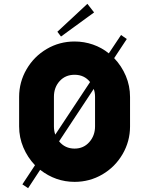

<svg xmlns="http://www.w3.org/2000/svg" viewBox="-20 -932 780 1004"><path d="M299 -741 280 -766 437 -912 472 -867ZM660 -425V-271Q660 -193 621 -126Q582 -59 515.5 -20Q449 19 370 19Q271 19 190 -44L127 52L97 32L163 -68Q124 -109 102 -161Q80 -213 80 -271V-425Q80 -503 119 -570Q158 -637 224.5 -676Q291 -715 370 -715Q420 -715 466 -699Q512 -683 549 -653L613 -749L643 -728L577 -628Q616 -587 638 -535Q660 -483 660 -425ZM269 -228 451 -503Q421 -541 370 -541Q322 -541 292 -508Q262 -475 262 -426V-271Q262 -248 269 -228ZM477 -426Q477 -449 470 -467L289 -193Q320 -155 370 -155Q417 -155 447 -189Q477 -223 477 -271Z"/></svg>

Font: M Major Mono Display
Style: Regular
Weight: 400
Designer: Emre Parlak
Foundry: Emre Parlak
Version: Version 2.000; ttfautohint (v1.8) -l 8 -r 50 -G 200 -x 14 -D